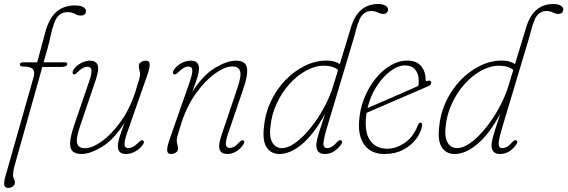

<svg xmlns="http://www.w3.org/2000/svg" viewBox="-29 -740 2755 932"><path d="M67.5 -427Q67.5 -437.5 83 -437.5H151.5L190.5 -582.5Q208.5 -650.5 244.2 -682Q280 -713.5 334.5 -713.5Q363.5 -713.5 376 -705Q388.5 -696.5 388.5 -685.5Q388.5 -677 382.5 -670.8Q376.5 -664.5 364 -664.5Q347 -664.5 334 -672.8Q321 -681 297.5 -681Q251.5 -681 233 -625Q223.5 -599 217.2 -568.5Q211 -538 202 -505.5L182.5 -437.5H287.5Q297.5 -437.5 297.5 -430Q297.5 -422.5 289.5 -418.8Q281.5 -415 270 -415H176.5L40 70.5Q34.5 90 34.5 110Q34.5 122 39 129Q43.5 136 43.5 145.5Q43.5 156.5 34 164.2Q24.5 172 11.5 172Q-5 172 -8.2 158.8Q-11.5 145.5 -1.5 111.5L133.5 -363.5Q141.5 -390 131.2 -403.5Q121 -417 84 -417Q67.5 -417 67.5 -427Z M665 -58.5Q674 -52.5 665.5 -39Q652.5 -19 629.2 -5.8Q606 7.5 583 7.5Q543 7.5 543 -31Q543 -45.5 549.2 -67.8Q555.5 -90 575.5 -143.5Q522.5 -61 465.2 -26.8Q408 7.5 367 7.5Q319.5 7.5 313 -26.5Q306.5 -60.5 329.5 -128L404.5 -347Q417 -383.5 415 -399.8Q413 -416 396 -416Q385 -416 374 -410.5Q363 -405 349 -391Q341.5 -383.5 336.8 -380.2Q332 -377 327 -379.5Q323 -382 323.2 -387.8Q323.5 -393.5 326.5 -399Q337.5 -418.5 361 -432Q384.5 -445.5 408 -445.5Q436.5 -445.5 444.8 -424.8Q453 -404 436.5 -354.5L358.5 -124Q338.5 -64.5 346 -42.5Q353.5 -20.5 383.5 -20.5Q418 -20.5 465 -54Q512 -87.5 556.5 -149Q601 -210.5 628.5 -295.5Q643 -341 647 -356.5Q651 -372 651 -380.5Q651 -389.5 648 -399.2Q645 -409 645 -420Q645 -432 655.8 -438.8Q666.5 -445.5 680.5 -445.5Q695.5 -445.5 697.5 -430Q699.5 -414.5 685 -372.5L588 -95Q574 -55 575.5 -38Q577 -21 594.5 -21Q604.5 -21 616.2 -27Q628 -33 644 -49Q658.5 -62.5 665 -58.5Z M814.5 -379.5Q810.5 -382 810.5 -388Q810.5 -394 814.5 -400Q828 -421 851.2 -433.2Q874.5 -445.5 897 -445.5Q937 -445.5 937 -407Q937 -392.5 930.8 -370.2Q924.5 -348 904.5 -294.5Q958 -377 1016 -411.2Q1074 -445.5 1115.5 -445.5Q1163 -445.5 1169.5 -411.5Q1176 -377.5 1152.5 -310L1078 -91Q1065.5 -54.5 1067.5 -38.2Q1069.5 -22 1086 -22Q1096 -22 1106.8 -27.5Q1117.5 -33 1132.5 -49.5Q1145 -62.5 1152 -58.5Q1160.5 -53 1153 -40Q1138 -16.5 1117.2 -4.5Q1096.5 7.5 1074.5 7.5Q1045.5 7.5 1037.5 -13.2Q1029.5 -34 1046 -83.5L1124 -314Q1144 -373.5 1136.2 -395.5Q1128.5 -417.5 1099 -417.5Q1064 -417.5 1016.5 -384.2Q969 -351 924 -289.2Q879 -227.5 851.5 -142.5Q837 -97 833 -81.5Q829 -66 829 -58Q829 -48.5 832 -38.8Q835 -29 835 -18Q835 -6 824.2 0.8Q813.5 7.5 799.5 7.5Q784.5 7.5 782.5 -8Q780.5 -23.5 795 -65.5L892 -343Q906 -383.5 904.5 -400.2Q903 -417 885.5 -417Q863.5 -417 837 -389.5Q822.5 -375.5 814.5 -379.5Z M1627.5 -40Q1615.5 -21 1594.8 -6.8Q1574 7.5 1548 7.5Q1506.5 7.5 1506.5 -35Q1506.5 -45.5 1510.2 -62Q1514 -78.5 1523.2 -108.2Q1532.5 -138 1549.5 -188.5Q1496 -90 1438.2 -41.2Q1380.5 7.5 1327.5 7.5Q1287 7.5 1265.8 -24Q1244.5 -55.5 1252 -121.5Q1257.5 -187.5 1285 -246.2Q1312.5 -305 1355.2 -349.8Q1398 -394.5 1450 -420.2Q1502 -446 1556.5 -446Q1578 -446 1593.8 -441.2Q1609.5 -436.5 1620.5 -429L1674.5 -607Q1708.5 -720.5 1806.5 -720.5Q1829.5 -720.5 1842.2 -712.5Q1855 -704.5 1855 -693.5Q1855 -686 1849.2 -679.2Q1843.5 -672.5 1832.5 -672.5Q1817 -672.5 1804.2 -679.5Q1791.5 -686.5 1772 -686.5Q1750.5 -686.5 1734.8 -672Q1719 -657.5 1712.5 -635.5Q1704.5 -616.5 1700.2 -598.8Q1696 -581 1689 -557L1560 -126.5Q1543.5 -72.5 1541.2 -46.8Q1539 -21 1560 -21Q1570.5 -21 1581.8 -27.5Q1593 -34 1606.5 -49.5Q1610.5 -54.5 1616.5 -58Q1622.5 -61.5 1627 -58.5Q1636 -53 1627.5 -40ZM1283.5 -123Q1277.5 -75 1293.2 -48Q1309 -21 1339 -21Q1369.5 -21 1405.8 -47.5Q1442 -74 1478 -118.5Q1514 -163 1543.8 -217.5Q1573.5 -272 1590 -328L1612 -400.5Q1587 -421 1543.5 -421Q1500.5 -421 1456.8 -397.2Q1413 -373.5 1376 -332.2Q1339 -291 1314 -237.2Q1289 -183.5 1283.5 -123Z M2019 -125.5Q2013 -94.5 1989.8 -64Q1966.5 -33.5 1927.8 -13Q1889 7.5 1837.5 7.5Q1774 7.5 1741.5 -34.5Q1709 -76.5 1714 -150Q1717.5 -208.5 1738.5 -261.8Q1759.5 -315 1792.5 -356.5Q1825.5 -398 1865.8 -422Q1906 -446 1947.5 -446Q1992.5 -446 2014.8 -419.5Q2037 -393 2037 -353.5Q2037 -344 2047.5 -347.5Q2062 -352.5 2064 -339.5Q2065.5 -329 2050.5 -322Q2016.5 -307 1972.2 -288Q1928 -269 1883.5 -249.8Q1839 -230.5 1803 -215Q1767 -199.5 1750 -192Q1748 -178 1747 -164Q1742 -89.5 1770.8 -53.8Q1799.5 -18 1850 -18Q1892.5 -18 1934.5 -45.8Q1976.5 -73.5 2000 -133Q2004.5 -144.5 2012 -144.5Q2023.5 -144.5 2019 -125.5ZM1937.5 -422.5Q1903 -422.5 1866 -394.8Q1829 -367 1798.8 -320Q1768.5 -273 1755 -215.5Q1779 -226 1822.2 -244.5Q1865.5 -263 1913.8 -284.2Q1962 -305.5 2001.5 -323Q2003.5 -333 2003.5 -348.5Q2003.5 -382.5 1986.2 -402.5Q1969 -422.5 1937.5 -422.5Z M2478 -40Q2466 -21 2445.2 -6.8Q2424.5 7.5 2398.5 7.5Q2357 7.5 2357 -35Q2357 -45.5 2360.8 -62Q2364.5 -78.5 2373.8 -108.2Q2383 -138 2400 -188.5Q2346.5 -90 2288.8 -41.2Q2231 7.5 2178 7.5Q2137.5 7.5 2116.2 -24Q2095 -55.5 2102.5 -121.5Q2108 -187.5 2135.5 -246.2Q2163 -305 2205.8 -349.8Q2248.5 -394.5 2300.5 -420.2Q2352.5 -446 2407 -446Q2428.5 -446 2444.2 -441.2Q2460 -436.5 2471 -429L2525 -607Q2559 -720.5 2657 -720.5Q2680 -720.5 2692.8 -712.5Q2705.5 -704.5 2705.5 -693.5Q2705.5 -686 2699.8 -679.2Q2694 -672.5 2683 -672.5Q2667.5 -672.5 2654.8 -679.5Q2642 -686.5 2622.5 -686.5Q2601 -686.5 2585.2 -672Q2569.5 -657.5 2563 -635.5Q2555 -616.5 2550.8 -598.8Q2546.5 -581 2539.5 -557L2410.5 -126.5Q2394 -72.5 2391.8 -46.8Q2389.5 -21 2410.5 -21Q2421 -21 2432.2 -27.5Q2443.5 -34 2457 -49.5Q2461 -54.5 2467 -58Q2473 -61.5 2477.5 -58.5Q2486.5 -53 2478 -40ZM2134 -123Q2128 -75 2143.8 -48Q2159.5 -21 2189.5 -21Q2220 -21 2256.2 -47.5Q2292.5 -74 2328.5 -118.5Q2364.5 -163 2394.2 -217.5Q2424 -272 2440.5 -328L2462.5 -400.5Q2437.5 -421 2394 -421Q2351 -421 2307.2 -397.2Q2263.5 -373.5 2226.5 -332.2Q2189.5 -291 2164.5 -237.2Q2139.5 -183.5 2134 -123Z"/></svg>

Font: Fraunces 72pt SuperSoft Thin
Style: Italic
Weight: 100
Italic angle: -16°
Version: Version 1.000;[b76b70a41]